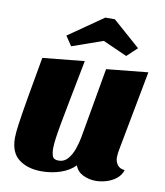

<svg xmlns="http://www.w3.org/2000/svg" viewBox="-85 -820 780 910"><g transform="rotate(10 304.5 -365.0)"><path d="M176 20Q110 20 67.5 -11.5Q25 -43 25 -115Q25 -138 31.5 -184Q38 -230 51.5 -309Q65 -388 87 -510L288 -530Q267 -422 252.5 -347.5Q238 -273 229 -224Q220 -175 216 -145Q212 -115 212 -96Q212 -76 217.5 -60Q223 -44 247 -44Q274 -44 291.5 -64.5Q309 -85 319 -114Q329 -143 334 -169L394 -510L594 -530L522 -149Q520 -140 518.5 -128Q517 -116 517 -107Q517 -88 528 -72Q539 -56 564 -54Q556 -29 535.5 -12.5Q515 4 488.5 12Q462 20 437 20Q404 20 375.5 6Q347 -8 337 -37Q310 -9 267 5.5Q224 20 176 20ZM212 -588 181 -634 348 -750H394L526 -634L477 -588L360 -640Z"/></g></svg>

Font: Sansita Swashed ExtraBold
Style: Regular
Weight: 800
Designer: Pablo Cosgaya
Foundry: Omnibus-Type
Version: Version 1.003; ttfautohint (v1.8.3)